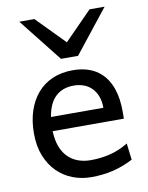

<svg xmlns="http://www.w3.org/2000/svg" viewBox="-88 -845 711 920"><g transform="rotate(-10 267.5 -384.5)"><path d="M136.7 -236.8Q138.2 -193.8 150.1 -162.1Q162.1 -130.4 182.9 -109.6Q203.6 -88.9 231.7 -78.6Q259.8 -68.4 293 -68.4Q340.3 -68.4 385.7 -79.1Q431.2 -89.8 476.1 -117.2L485.8 -36.6Q460 -23.4 435.1 -14.2Q410.2 -4.9 385.3 1Q360.4 6.8 334.7 9.5Q309.1 12.2 280.8 12.2Q233.9 12.2 191.4 -4.2Q148.9 -20.5 116.7 -52.5Q84.5 -84.5 65.4 -131.8Q46.4 -179.2 46.4 -241.7Q46.4 -302.2 62.7 -351.3Q79.1 -400.4 109.4 -435.3Q139.6 -470.2 183.1 -489Q226.6 -507.8 280.8 -507.8Q320.8 -507.8 351.6 -498.3Q382.3 -488.8 404.8 -471.9Q427.2 -455.1 442.4 -432.6Q457.5 -410.2 466.6 -384.3Q475.6 -358.4 479.5 -330.3Q483.4 -302.2 483.4 -274.9V-255.9Q483.4 -243.7 482.9 -236.8ZM273.4 -434.6Q219.7 -434.6 185.5 -403.1Q151.4 -371.6 140.6 -305.2H395.5Q395.5 -336.4 386.5 -360.6Q377.4 -384.8 361.1 -401.4Q344.7 -418 322.3 -426.3Q299.8 -434.6 273.4 -434.6ZM143.6 -781.2 277.8 -644.5 412.1 -781.2H485.4L319.3 -571.3H236.3L70.3 -781.2Z"/></g></svg>

Font: Andika New Basic
Style: Regular
Weight: 400
Designer: Victor Gaultney, Annie Olsen, Julie Remington, Don Collingsworth, Eric Hays
Foundry: SIL International
Version: Version 5.500; ttfautohint (v1.8.3)